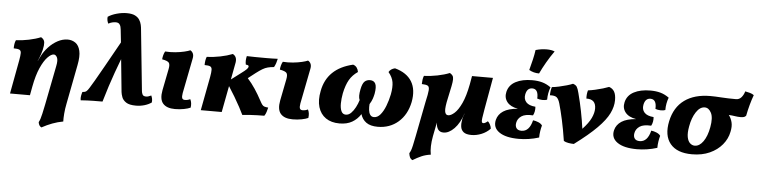

<svg xmlns="http://www.w3.org/2000/svg" viewBox="-53 -999 6031 1526"><g transform="rotate(5 2963.0 -236.0)"><path d="M36 0 86 -269Q93 -308 93 -327.5Q93 -347 79.5 -353.5Q66 -360 34 -360Q34 -377 36.5 -394.5Q39 -412 46 -426Q95 -428 148.5 -439Q202 -450 243 -467Q261 -457 267.5 -442.5Q274 -428 271 -402Q267 -367 255 -333.5Q243 -300 233 -278V-276L250 -311Q271 -354 304 -389.5Q337 -425 376.5 -446Q416 -467 456 -467Q491 -467 518 -448Q545 -429 555 -386Q565 -343 551 -272L491 39Q482 83 479 121.5Q476 160 477 185Q433 193 391.5 208.5Q350 224 308 247Q296 241 290.5 231Q285 221 283 207Q290 194 295 179Q300 164 306 137.5Q312 111 322 62L383 -249Q393 -297 382.5 -318Q372 -339 356 -339Q335 -339 306.5 -309.5Q278 -280 251.5 -220.5Q225 -161 208 -70L195 0Z M600 5Q597 -13 600 -30Q603 -47 608 -62Q629 -63 639.5 -71.5Q650 -80 662 -100Q673 -117 699 -161.5Q725 -206 769 -284.5Q813 -363 879 -481L868 -583Q867 -593 864 -605.5Q861 -618 852 -627.5Q843 -637 823 -637Q812 -637 796.5 -633.5Q781 -630 766 -621Q760 -631 757 -645.5Q754 -660 756 -675Q784 -694 825.5 -705.5Q867 -717 905 -717Q947 -717 971 -705Q995 -693 1007 -674Q1019 -655 1023.5 -634.5Q1028 -614 1029 -598L1079 -109Q1080 -97 1086.5 -83.5Q1093 -70 1116 -70Q1132 -70 1156 -82Q1161 -71 1164 -58Q1167 -45 1165 -27Q1141 -10 1108.5 -0.5Q1076 9 1041 9Q988 9 962.5 -8Q937 -25 928.5 -48Q920 -71 918 -89L892 -349Q870 -291 850.5 -237Q831 -183 812.5 -125.5Q794 -68 774 0Q743 0 699 0.5Q655 1 600 5Z M1352 9Q1286 9 1256.5 -25Q1227 -59 1241 -132L1275 -304Q1282 -339 1272 -353.5Q1262 -368 1217 -376Q1218 -392 1222.5 -409Q1227 -426 1235 -440Q1276 -437 1316 -441Q1356 -445 1387.5 -452.5Q1419 -460 1434 -467Q1449 -459 1456 -443Q1463 -427 1458 -403L1403 -123Q1398 -94 1403 -82Q1408 -70 1425 -70Q1448 -70 1467 -80Q1482 -52 1476 -13Q1457 -4 1423.5 2.5Q1390 9 1352 9Z M1558 0 1609 -269Q1616 -308 1615.5 -327.5Q1615 -347 1602 -353.5Q1589 -360 1557 -360Q1557 -377 1559.5 -394.5Q1562 -412 1568 -426Q1620 -428 1675 -439Q1730 -450 1773 -467Q1808 -449 1801 -402L1775 -264L1852 -322Q1883 -345 1894 -356.5Q1905 -368 1906 -375Q1908 -383 1903 -387Q1898 -391 1883 -392Q1879 -410 1880 -426.5Q1881 -443 1885 -460Q1906 -459 1950.5 -458.5Q1995 -458 2038 -458Q2063 -458 2086.5 -458.5Q2110 -459 2132 -460Q2128 -441 2122.5 -424.5Q2117 -408 2108 -392Q2081 -390 2059.5 -384.5Q2038 -379 2017 -366.5Q1996 -354 1967 -332L1908 -286Q1941 -249 1969 -207Q1997 -165 2023 -116Q2034 -95 2042 -85Q2050 -75 2060.5 -72Q2071 -69 2090 -67Q2086 -50 2080.5 -32Q2075 -14 2065 0Q2040 0 2007.5 1Q1975 2 1944 4Q1913 6 1890 9Q1879 -15 1859 -52Q1839 -89 1814.5 -130.5Q1790 -172 1765 -210L1725 0Z M2291 9Q2225 9 2195.5 -25Q2166 -59 2180 -132L2214 -304Q2221 -339 2211 -353.5Q2201 -368 2156 -376Q2157 -392 2161.5 -409Q2166 -426 2174 -440Q2215 -437 2255 -441Q2295 -445 2326.5 -452.5Q2358 -460 2373 -467Q2388 -459 2395 -443Q2402 -427 2397 -403L2342 -123Q2337 -94 2342 -82Q2347 -70 2364 -70Q2387 -70 2406 -80Q2421 -52 2415 -13Q2396 -4 2362.5 2.5Q2329 9 2291 9Z M2665 9Q2599 9 2555.5 -21Q2512 -51 2495.5 -106Q2479 -161 2494 -235Q2528 -418 2733 -466Q2752 -460 2762.5 -445.5Q2773 -431 2776 -411Q2733 -382 2709 -340.5Q2685 -299 2671 -232Q2663 -189 2662.5 -151Q2662 -113 2673 -89Q2684 -65 2709 -65Q2732 -65 2751 -84Q2770 -103 2785 -131.5Q2800 -160 2809 -190Q2802 -204 2802 -225Q2802 -246 2808 -276Q2817 -322 2834 -338.5Q2851 -355 2878 -355Q2909 -355 2921 -330.5Q2933 -306 2923 -250Q2919 -230 2912 -209.5Q2905 -189 2890 -165Q2888 -142 2890.5 -118.5Q2893 -95 2903.5 -80Q2914 -65 2934 -65Q2962 -65 2985 -92.5Q3008 -120 3025 -164Q3042 -208 3052 -257Q3063 -315 3056.5 -354.5Q3050 -394 3018 -432Q3032 -458 3067 -466Q3162 -440 3201.5 -375Q3241 -310 3222 -210Q3201 -108 3133.5 -49.5Q3066 9 2970 9Q2911 9 2878 -15Q2845 -39 2833 -80Q2806 -38 2765 -14.5Q2724 9 2665 9Z M3268 249Q3253 241 3247 227.5Q3241 214 3239 196Q3246 185 3251 172Q3256 159 3262 132.5Q3268 106 3278 55L3332 -222Q3347 -287 3349 -315.5Q3351 -344 3337.5 -351.5Q3324 -359 3290 -360Q3290 -376 3292.5 -394Q3295 -412 3301 -426Q3353 -428 3408 -439Q3463 -450 3505 -467Q3520 -458 3527 -448Q3534 -438 3534 -419Q3534 -400 3527 -365Q3520 -330 3507 -270Q3489 -191 3493.5 -161Q3498 -131 3520 -131Q3542 -131 3570.5 -156.5Q3599 -182 3625.5 -239Q3652 -296 3670 -390L3682 -458H3849L3804 -206Q3795 -156 3792 -132Q3789 -108 3792 -100.5Q3795 -93 3803 -93Q3810 -93 3817.5 -96.5Q3825 -100 3839 -111Q3849 -103 3857.5 -86Q3866 -69 3867 -54Q3837 -23 3797 -7Q3757 9 3718 9Q3675 9 3655 -7Q3635 -23 3631.5 -49.5Q3628 -76 3634 -107Q3635 -114 3639 -128Q3643 -142 3649 -155H3648Q3623 -78 3580.5 -34.5Q3538 9 3495 9Q3465 9 3451 -11.5Q3437 -32 3436 -66L3414 46Q3406 89 3405 125.5Q3404 162 3410 193Q3370 198 3337 212.5Q3304 227 3268 249Z M4095 7Q3991 7 3938.5 -29.5Q3886 -66 3901 -128Q3912 -172 3952.5 -198.5Q3993 -225 4068 -231Q4008 -241 3981 -275.5Q3954 -310 3965 -357Q3978 -412 4030.5 -439.5Q4083 -467 4162 -467Q4207 -467 4242.5 -457Q4278 -447 4311 -423Q4293 -376 4293 -323Q4279 -317 4255.5 -317.5Q4232 -318 4214 -325Q4218 -402 4168 -402Q4126 -402 4116 -349Q4109 -312 4131 -287.5Q4153 -263 4205 -259Q4207 -241 4203.5 -222Q4200 -203 4192 -189Q4130 -193 4100 -172.5Q4070 -152 4064 -119Q4059 -92 4071 -75.5Q4083 -59 4111 -59Q4174 -59 4196 -150Q4216 -148 4238 -139Q4260 -130 4270 -115Q4264 -95 4260 -69Q4256 -43 4256 -18Q4215 -5 4174 1Q4133 7 4095 7ZM4211 -525Q4166 -525 4131 -546Q4143 -591 4152.5 -631Q4162 -671 4167 -708Q4212 -721 4255 -721Q4294 -721 4319 -710Q4287 -665 4259 -616.5Q4231 -568 4211 -525Z M4775 -467Q4803 -458 4817 -434Q4831 -410 4831 -366Q4831 -315 4804.5 -260.5Q4778 -206 4713 -140.5Q4648 -75 4535 9Q4515 9 4491.5 5Q4468 1 4454 -8Q4440 -99 4423.5 -174Q4407 -249 4392 -301Q4382 -336 4366.5 -349Q4351 -362 4312 -360Q4312 -377 4314.5 -394.5Q4317 -412 4322 -426Q4346 -428 4378 -435Q4410 -442 4439.5 -450.5Q4469 -459 4487 -467Q4509 -460 4518 -446.5Q4527 -433 4536 -397Q4555 -325 4569 -254Q4583 -183 4592 -117Q4640 -168 4659.5 -209.5Q4679 -251 4679 -286Q4679 -361 4603 -359Q4601 -396 4610 -425Q4635 -428 4666.5 -435Q4698 -442 4728 -451Q4758 -460 4775 -467Z M5038 7Q4934 7 4881.5 -29.5Q4829 -66 4844 -128Q4855 -172 4895.5 -198.5Q4936 -225 5011 -231Q4951 -241 4924 -275.5Q4897 -310 4908 -357Q4921 -412 4973.5 -439.5Q5026 -467 5105 -467Q5150 -467 5185.5 -457Q5221 -447 5254 -423Q5236 -376 5236 -323Q5222 -317 5198.5 -317.5Q5175 -318 5157 -325Q5161 -402 5111 -402Q5069 -402 5059 -349Q5052 -312 5074 -287.5Q5096 -263 5148 -259Q5150 -241 5146.5 -222Q5143 -203 5135 -189Q5073 -193 5043 -172.5Q5013 -152 5007 -119Q5002 -92 5014 -75.5Q5026 -59 5054 -59Q5117 -59 5139 -150Q5159 -148 5181 -139Q5203 -130 5213 -115Q5207 -95 5203 -69Q5199 -43 5199 -18Q5158 -5 5117 1Q5076 7 5038 7Z M5477 9Q5357 9 5303.5 -56.5Q5250 -122 5274 -237Q5298 -350 5377.5 -407.5Q5457 -465 5583 -465Q5620 -465 5671.5 -461.5Q5723 -458 5788 -458Q5814 -458 5831 -478Q5848 -498 5856 -526Q5873 -523 5893 -517.5Q5913 -512 5926 -502Q5898 -426 5880 -334Q5872 -324 5860.5 -321.5Q5849 -319 5837 -319Q5814 -319 5793 -322.5Q5772 -326 5742 -328Q5760 -305 5768.5 -272.5Q5777 -240 5767 -195Q5756 -139 5717.5 -92.5Q5679 -46 5618 -18.5Q5557 9 5477 9ZM5493 -61Q5531 -61 5561 -103.5Q5591 -146 5604 -218Q5618 -295 5598.5 -333Q5579 -371 5547 -371Q5508 -371 5478 -325Q5448 -279 5436 -211Q5426 -157 5432.5 -124Q5439 -91 5456 -76Q5473 -61 5493 -61Z"/></g></svg>

Font: Vollkorn ExtraBold
Style: Italic
Weight: 800
Italic angle: -11°
Designer: Friedrich Althausen
Foundry: Friedrich Althausen
Version: Version 5.000; ttfautohint (v1.8.3)